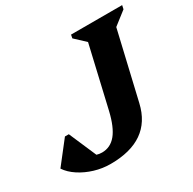

<svg xmlns="http://www.w3.org/2000/svg" viewBox="-171 -851 1035 1028"><g transform="rotate(-30 346.0 -337.0)"><path d="M230 16Q180 16 132 1.5Q84 -13 45 -38.5Q6 -64 -16 -97L91 -234H115L188 -65Q203 -60 221 -60Q273 -60 308 -102.5Q343 -145 364 -235L451 -610L388 -669L392 -690H708L703 -667L622 -604L525 -189Q478 16 230 16Z"/></g></svg>

Font: Platypi
Style: Bold Italic
Weight: 700
Italic angle: -13°
Designer: David Sargent
Foundry: Bolt Cutter Type
Version: Version 1.200; ttfautohint (v1.8.4.7-5d5b)